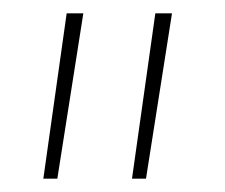

<svg xmlns="http://www.w3.org/2000/svg" viewBox="-20 -740 337 288"><path d="M178 -472H199Q209 -535 218.5 -596Q228 -657 238 -720H213ZM45 -472H66Q76 -535 85.5 -596Q95 -657 105 -720H80Z"/></svg>

Font: Josefin Slab Thin ExtraLight
Style: Italic
Weight: 250
Italic angle: -12°
Version: Version 2.000